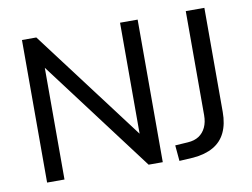

<svg xmlns="http://www.w3.org/2000/svg" viewBox="-77 -816 1227 935"><g transform="rotate(-10 536.5 -348.5)"><path d="M85 0V-705H156L595 -123H570V-705H657V0H587L148 -583H171V0ZM738 8 731 -70 794 -74Q827 -76 849 -90.5Q871 -105 883 -130.5Q895 -156 895 -190V-705H987V-190Q987 -131 967 -89Q947 -47 906.5 -24Q866 -1 807 4Z"/></g></svg>

Font: Nunito Sans 12pt Medium
Style: Regular
Weight: 500
Designer: Vernon Adams
Foundry: Vernon Adams
Version: Version 3.101;gftools[0.9.27]